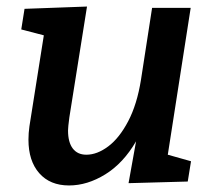

<svg xmlns="http://www.w3.org/2000/svg" viewBox="-20 -556 652 587"><path d="M493 -83 564 -63 554 -1 373 4 396 -124Q357 -57 302 -23Q247 11 191 11Q133 11 100 -26.5Q67 -64 67 -129Q67 -149 70 -170L114 -448L45 -466L55 -529L246 -536L192 -197Q188 -167 188 -157Q188 -121 202.5 -102Q217 -83 244 -83Q277 -83 311 -108.5Q345 -134 372 -185.5Q399 -237 411 -312L445 -532H563Z"/></svg>

Font: Bitter Pro SemiBold
Style: Italic
Weight: 600
Italic angle: -9°
Designer: Sol Matas, and Bitter project Authors
Foundry: Sol Matas
Version: Version 1.010